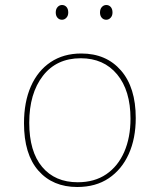

<svg xmlns="http://www.w3.org/2000/svg" viewBox="-20 -742 637 768"><path d="M305 -528Q405 -528 464 -460Q523 -392 523 -270Q523 -188 495 -126Q467 -64 415 -29Q363 6 289 6Q191 6 133.5 -59.5Q76 -125 76 -249Q76 -334 103.5 -396.5Q131 -459 182.5 -493.5Q234 -528 305 -528ZM303 -509Q206 -509 151.5 -438.5Q97 -368 97 -251Q97 -136 148.5 -74.5Q200 -13 291 -13Q358 -13 405 -45Q452 -77 477 -134.5Q502 -192 502 -267Q502 -380 448.5 -444.5Q395 -509 303 -509ZM405 -663Q394 -663 387 -671Q380 -679 380 -692Q380 -706 387.5 -714Q395 -722 405 -722Q416 -722 423 -714Q430 -706 430 -692Q430 -679 422.5 -671Q415 -663 405 -663ZM228 -663Q217 -663 210 -671Q203 -679 203 -692Q203 -706 210.5 -714Q218 -722 228 -722Q239 -722 246 -714Q253 -706 253 -692Q253 -679 245.5 -671Q238 -663 228 -663Z"/></svg>

Font: Bitter Thin
Style: Regular
Weight: 100
Designer: Sol Matas, and Bitter project Authors
Foundry: Sol Matas
Version: Version 2.002